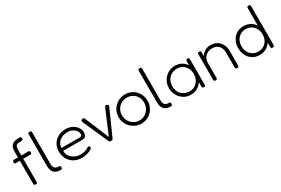

<svg xmlns="http://www.w3.org/2000/svg" viewBox="77 -1717 4037 2760"><g transform="rotate(-30 2096.0 -337.0)"><path d="M156 11Q146 11 140 8Q134 5 131.5 -2Q129 -9 129 -20V-540Q129 -582 137 -610.5Q145 -639 164 -656Q183 -673 213.5 -681Q244 -689 289 -689Q300 -689 306.5 -686.5Q313 -684 316 -678Q319 -672 319 -661Q319 -651 316 -644.5Q313 -638 306.5 -635.5Q300 -633 288 -633Q260 -633 240 -630.5Q220 -628 208.5 -619.5Q197 -611 191.5 -592.5Q186 -574 186 -542V-17Q186 -7 183 -0.5Q180 6 173.5 8.5Q167 11 156 11ZM68 -453 157 -451 296 -453Q307 -453 313.5 -450.5Q320 -448 323 -442Q326 -436 326 -426Q326 -415 323.5 -408.5Q321 -402 315 -399.5Q309 -397 298 -397L157 -399L66 -397Q50 -397 44 -403.5Q38 -410 38 -426Q38 -441 45 -447Q52 -453 68 -453Z M570 11Q542 11 519.5 5Q497 -1 480 -13Q463 -25 451.5 -43Q440 -61 434.5 -85Q429 -109 429 -138V-658Q429 -670 431.5 -676.5Q434 -683 440.5 -686Q447 -689 457 -689Q468 -689 474.5 -686.5Q481 -684 484 -678Q487 -672 487 -661V-136Q487 -114 492 -97.5Q497 -81 507.5 -69.5Q518 -58 533.5 -52.5Q549 -47 569 -47Q581 -47 587.5 -44.5Q594 -42 597 -35.5Q600 -29 600 -18Q600 -7 597 -0.5Q594 6 587.5 8.5Q581 11 570 11Z M927 13Q872 13 826.5 -5Q781 -23 748.5 -56Q716 -89 698 -134Q680 -179 680 -234Q680 -299 711 -351Q742 -403 797 -433.5Q852 -464 923 -464Q969 -464 1007 -450Q1045 -436 1073 -412Q1101 -388 1116.5 -357Q1132 -326 1132 -293Q1132 -244 1109.5 -226.5Q1087 -209 1055 -209H740Q738 -156 766.5 -118Q795 -80 838.5 -59.5Q882 -39 926 -39Q955 -39 976.5 -42Q998 -45 1013.5 -50.5Q1029 -56 1040 -61.5Q1051 -67 1060 -72.5Q1069 -78 1077 -81Q1082 -83 1088.5 -82.5Q1095 -82 1098 -77Q1103 -70 1105 -64.5Q1107 -59 1107 -52Q1107 -43 1083 -27.5Q1059 -12 1018 0.5Q977 13 927 13ZM740 -257H1038Q1058 -257 1069 -261.5Q1080 -266 1080 -291Q1080 -324 1059.5 -351.5Q1039 -379 1004 -396Q969 -413 924 -413Q874 -413 831.5 -393Q789 -373 764 -337.5Q739 -302 740 -257Z M1408 11Q1395 11 1387.5 8Q1380 5 1375 -5L1187 -430Q1180 -447 1185.5 -454Q1191 -461 1204 -468Q1216 -474 1225.5 -471.5Q1235 -469 1241 -455L1408 -54L1572 -442Q1578 -456 1586.5 -467Q1595 -478 1617 -467Q1638 -457 1635.5 -445Q1633 -433 1628 -422L1442 -6Q1438 3 1430 7Q1422 11 1408 11Z M1914 15Q1864 15 1820 -4Q1776 -23 1742.5 -56Q1709 -89 1690 -133Q1671 -177 1671 -227Q1671 -278 1689.5 -321.5Q1708 -365 1741.5 -398.5Q1775 -432 1818.5 -450.5Q1862 -469 1912 -469Q1979 -469 2033 -437.5Q2087 -406 2119 -351.5Q2151 -297 2151 -228Q2151 -176 2132.5 -132Q2114 -88 2081.5 -55Q2049 -22 2006 -3.5Q1963 15 1914 15ZM1912 -39Q1963 -39 2004.5 -64.5Q2046 -90 2070.5 -133.5Q2095 -177 2095 -230Q2095 -284 2071 -326Q2047 -368 2005.5 -391.5Q1964 -415 1911 -415Q1859 -415 1817.5 -390.5Q1776 -366 1751.5 -324Q1727 -282 1727 -229Q1727 -175 1751.5 -132Q1776 -89 1818 -64Q1860 -39 1912 -39Z M2397 11Q2369 11 2346.5 5Q2324 -1 2307 -13Q2290 -25 2278.5 -43Q2267 -61 2261.5 -85Q2256 -109 2256 -138V-658Q2256 -670 2258.5 -676.5Q2261 -683 2267.5 -686Q2274 -689 2284 -689Q2295 -689 2301.5 -686.5Q2308 -684 2311 -678Q2314 -672 2314 -661V-136Q2314 -114 2319 -97.5Q2324 -81 2334.5 -69.5Q2345 -58 2360.5 -52.5Q2376 -47 2396 -47Q2408 -47 2414.5 -44.5Q2421 -42 2424 -35.5Q2427 -29 2427 -18Q2427 -7 2424 -0.5Q2421 6 2414.5 8.5Q2408 11 2397 11Z M2950 10Q2936 10 2930 3Q2924 -4 2922 -23V-90Q2911 -71 2887.5 -47.5Q2864 -24 2826.5 -6.5Q2789 11 2736 11Q2687 11 2645.5 -7.5Q2604 -26 2573 -59Q2542 -92 2524.5 -135.5Q2507 -179 2507 -230Q2507 -279 2524.5 -321.5Q2542 -364 2573.5 -396.5Q2605 -429 2646.5 -447.5Q2688 -466 2736 -466Q2783 -466 2816.5 -454Q2850 -442 2875.5 -421Q2901 -400 2922 -372V-429Q2922 -449 2928.5 -457.5Q2935 -466 2951 -466Q2961 -466 2966.5 -462.5Q2972 -459 2974.5 -451Q2977 -443 2977 -429V-23Q2977 -11 2974.5 -3.5Q2972 4 2966 7Q2960 10 2950 10ZM2747 -41Q2795 -41 2834 -65.5Q2873 -90 2896 -132Q2919 -174 2919 -228Q2919 -285 2895 -327Q2871 -369 2831.5 -392.5Q2792 -416 2745 -416Q2690 -416 2649 -391Q2608 -366 2585 -323.5Q2562 -281 2562 -226Q2562 -173 2585 -131Q2608 -89 2650 -65Q2692 -41 2747 -41Z M3144 10Q3134 10 3128 7Q3122 4 3119.5 -2.5Q3117 -9 3117 -20V-440Q3117 -450 3119.5 -455.5Q3122 -461 3128.5 -463.5Q3135 -466 3145 -466Q3152 -466 3157 -464.5Q3162 -463 3165 -460Q3168 -457 3169.5 -452Q3171 -447 3171 -440V-381Q3184 -398 3200 -413.5Q3216 -429 3235.5 -441.5Q3255 -454 3278.5 -461Q3302 -468 3331 -468Q3374 -468 3410.5 -453.5Q3447 -439 3474 -411.5Q3501 -384 3516 -344.5Q3531 -305 3531 -254V-19Q3531 -8 3528.5 -1.5Q3526 5 3520 7.5Q3514 10 3503 10Q3492 10 3485.5 7Q3479 4 3476.5 -2.5Q3474 -9 3474 -20V-255Q3474 -304 3458 -340Q3442 -376 3410 -396Q3378 -416 3329 -416Q3281 -416 3246 -396Q3211 -376 3192 -340Q3173 -304 3173 -255V-19Q3173 -8 3170.5 -1.5Q3168 5 3161.5 7.5Q3155 10 3144 10Z M3877 11Q3831 11 3790.5 -6Q3750 -23 3720 -55Q3690 -87 3673 -131.5Q3656 -176 3656 -230Q3656 -283 3673 -326.5Q3690 -370 3720 -401.5Q3750 -433 3790.5 -450Q3831 -467 3877 -467Q3926 -467 3967 -450Q4008 -433 4038 -401Q4068 -369 4084.5 -325Q4101 -281 4101 -227Q4101 -173 4084.5 -129.5Q4068 -86 4038 -54.5Q4008 -23 3967 -6Q3926 11 3877 11ZM3886 -42Q3936 -42 3975 -65.5Q4014 -89 4037 -130.5Q4060 -172 4060 -227Q4060 -283 4037 -325Q4014 -367 3974.5 -390.5Q3935 -414 3886 -414Q3837 -414 3797 -390.5Q3757 -367 3734 -325Q3711 -283 3711 -227Q3711 -172 3734 -130.5Q3757 -89 3797 -65.5Q3837 -42 3886 -42ZM4092 11Q4076 11 4069.5 4Q4063 -3 4063 -19V-656Q4063 -668 4065.5 -674.5Q4068 -681 4074.5 -684Q4081 -687 4091 -687Q4102 -687 4108 -684Q4114 -681 4117 -674.5Q4120 -668 4120 -657V-20Q4120 -9 4117.5 -2Q4115 5 4109 8Q4103 11 4092 11Z"/></g></svg>

Font: Fredoka Light Light
Style: Regular
Weight: 300
Version: Version 2.001